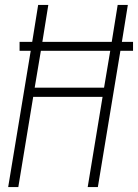

<svg xmlns="http://www.w3.org/2000/svg" viewBox="-20 -755 557 775"><path d="M13 0 104 -550H59V-586H110L134 -735H175L151 -586H431L455 -735H496L472 -586H517V-550H466L375 0H334L394 -364H114L54 0ZM120 -401H400L425 -550H145Z"/></svg>

Font: Iosevka SS18 Extralight
Style: Italic
Weight: 200
Italic angle: -9°
Monospace: yes
Designer: Belleve Invis
Foundry: Belleve Invis
Version: Version 25.1.1; ttfautohint (v1.8.4)